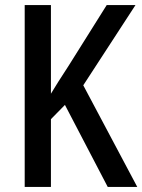

<svg xmlns="http://www.w3.org/2000/svg" viewBox="-20 -734 559 754"><path d="M519 0 307 -399 512 -714H399L249 -475C219 -429 196 -393 180 -366V-714H77V0H180V-266L235 -322L403 0Z"/></svg>

Font: Noto Sans Myanmar UI Condensed Medium
Style: Regular
Weight: 500
Width: 3
Designer: Monotype Design Team
Foundry: Monotype Imaging Inc.
Version: Version 2.103